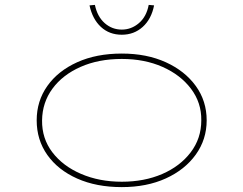

<svg xmlns="http://www.w3.org/2000/svg" viewBox="-20 -755 995 785"><path d="M478 10Q374 10 295.5 -25Q217 -60 173.5 -121.5Q130 -183 130 -263Q130 -342 173.5 -403.5Q217 -465 295.5 -500.5Q374 -536 478 -536Q580 -536 658 -500.5Q736 -465 780.5 -403.5Q825 -342 825 -263Q825 -185 780.5 -123Q736 -61 658 -25.5Q580 10 478 10ZM478 -12Q570 -12 643 -43.5Q716 -75 759.5 -132Q803 -189 803 -263Q804 -335 761 -392Q718 -449 644.5 -481.5Q571 -514 478 -514Q383 -514 309.5 -481.5Q236 -449 194.5 -392.5Q153 -336 152 -263Q151 -189 194 -132.5Q237 -76 311.5 -44Q386 -12 478 -12ZM478 -613Q427 -613 392.5 -645Q358 -677 346 -733L368 -735Q378 -687 408 -660.5Q438 -634 478 -634Q517 -634 548 -660.5Q579 -687 588 -735L610 -733Q599 -677 563.5 -645Q528 -613 478 -613Z"/></svg>

Font: Lexend Zetta Thin
Style: Regular
Weight: 250
Version: Version 1.007